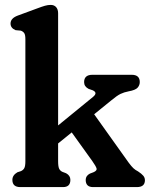

<svg xmlns="http://www.w3.org/2000/svg" viewBox="-20 -763 613 783"><path d="M63 0Q30.5 0 30.5 -29.5Q30.5 -48.5 51 -60.5L65 -65Q74.5 -69 79 -77.2Q83.5 -85.5 83.5 -105.5V-603.5Q83.5 -620.5 79 -627.5Q74.5 -634.5 65 -638L43.5 -640Q23 -648.5 23 -667Q23 -688.5 52.5 -699.5L132.5 -729Q151 -736 163.2 -739.5Q175.5 -743 186.5 -743Q201 -743 209 -733.8Q217 -724.5 217 -709V-251.5L359 -367.5Q380.5 -385 357.5 -395L341.5 -400.5Q323 -410 323 -428Q323 -458 357 -458H517Q550 -458 550 -428.5Q550 -415.5 541.2 -405.5Q532.5 -395.5 504.5 -390.5Q486 -387 471.5 -380Q457 -373 433 -353L364 -297L504.5 -100Q516 -84.5 524 -77Q532 -69.5 543 -64Q557.5 -54.5 564.2 -46.5Q571 -38.5 571 -28Q571 0 538 0H359.5Q329.5 0 329.5 -29.5Q329.5 -46 346.5 -55L361 -60.5Q376.5 -67 373.8 -76.2Q371 -85.5 356.5 -106L272.5 -223L217 -178V-105.5Q217 -84 221.2 -75Q225.5 -66 235 -62L249.5 -56.5Q267 -47 267 -29.5Q267 0 237 0Z"/></svg>

Font: Fraunces 72pt SuperSoft SemiBold
Style: Regular
Weight: 600
Version: Version 1.000;[b76b70a41]